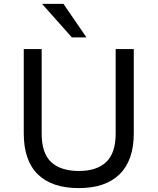

<svg xmlns="http://www.w3.org/2000/svg" viewBox="-20 -957 809 986"><path d="M385 9Q246 9 174 -62Q102 -133 102 -272V-705H194V-271Q194 -170 243 -124.5Q292 -79 385 -79Q477 -79 525.5 -125Q574 -171 574 -271V-705H667V-272Q667 -134 594.5 -62.5Q522 9 385 9ZM349 -765 196 -937H306L424 -765Z"/></svg>

Font: Nunito Sans 6pt
Style: Regular
Weight: 400
Version: Version 3.101;gftools[0.9.27]